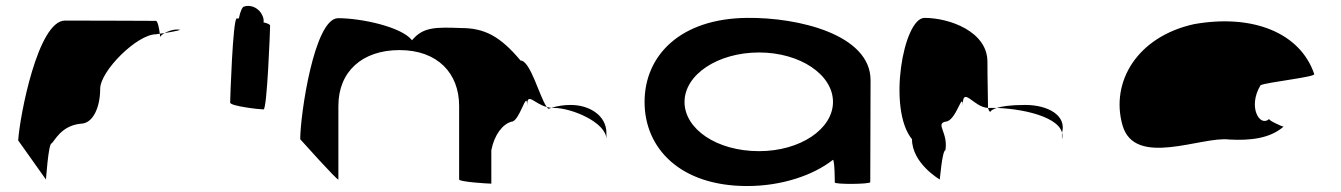

<svg xmlns="http://www.w3.org/2000/svg" viewBox="-20 -616 4498 644"><path d="M41 -145 134 -14C134 -6 142 -135 153 -135C163 -142 184 -194 250 -201C293 -201 316 -258 316 -318C316 -378 440 -501 503 -501C503 -501 508 -502 516 -503C514 -520 509 -546 503 -546C503 -546 316 -547 198 -547C107 -547 46 -225 41 -145ZM516 -503C517 -498 517 -494 517 -491C517 -494 523 -500 532 -505C526 -504 521 -504 516 -503ZM532 -505C562 -510 601 -517 574 -517C558 -517 543 -511 532 -505Z M752 -272C752 -260 851 -249 864 -249C876 -249 886 -518 886 -530C886 -534 877 -538 864 -541C865 -548 864 -556 860 -564C850 -588 822 -602 799 -594C793 -594 786 -578 781 -554H774C761 -554 752 -284 752 -272Z M987 -149C987 -149 1115 -6 1115 -14V-261C1115 -376 1195 -448 1320 -448C1448 -448 1520 -370 1520 -261V-14C1520 -6 1617 0 1628 0V-112C1638 -164 1666 -200 1696 -208C1723 -208 1748 -320 1748 -261C1748 -309 1770 -269 1814 -257C1790 -290 1759 -413 1726 -413C1658 -494 1606 -522 1526 -522C1442 -525 1399 -526 1362 -481C1327 -526 1192 -555 1114 -555C1034 -555 987 -230 987 -149ZM1814 -257C1816 -254 1818 -252 1820 -251L1829 -254ZM1829 -254H1838C1898 -254 2014 -205 2014 -149V-170C2014 -228 1958 -264 1894 -264C1873 -264 1850 -261 1829 -254Z M2142 -274C2142 -118 2262 8 2486 8C2602 8 2708 -28 2774 -80C2780 -76 2780 -4 2780 -4C2780 3 2899 2 2899 -5L2900 -347C2900 -500 2658 -558 2486 -556C2262 -554 2142 -430 2142 -274ZM2276 -274C2276 -366 2388 -440 2526 -440C2663 -440 2774 -366 2774 -274C2774 -184 2665 -109 2526 -109C2383 -109 2276 -184 2276 -274Z M3039 -149C3039 -68 3132 -14 3132 -14C3132 -6 3140 -112 3151 -112C3161 -171 3117 -200 3151 -208C3187 -208 3209 -314 3209 -261C3209 -331 3245 -256 3294 -254C3294 -281 3292 -346 3292 -409C3292 -510 3165 -556 3081 -556C3010 -556 2956 -250 3039 -149ZM3294 -254C3296 -246 3299 -242 3301 -241C3301 -237 3299 -246 3323 -254ZM3323 -254C3340 -259 3367 -264 3419 -264C3496 -264 3559 -228 3542 -170V-149C3559 -215 3431 -250 3323 -254Z M3745 -196C3786 -52 4011 -160 4103 -148C4175 -144 4240 -152 4285 -191C4277 -193 4235 -212 4237 -217C4206 -188 4164 -257 4208 -330C4225 -340 4398 -358 4388 -368C4341 -506 4182 -570 3985 -535C3794 -493 3704 -341 3745 -196ZM4237 -217C4237 -217 4237 -218 4237 -218C4237 -218 4237 -217 4237 -217ZM4286 -192 4285 -191C4287 -191 4287 -191 4286 -190Z"/></svg>

Font: Ampere
Style: SuExt
Weight: 400
Version: Version 1